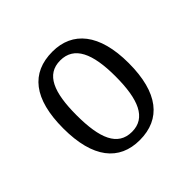

<svg xmlns="http://www.w3.org/2000/svg" viewBox="-101 -811 523 523"><g transform="rotate(-45 160.5 -549.5)"><path d="M160 -380C241 -380 287 -436 287 -550C287 -663 239 -719 162 -719C80 -719 35 -664 35 -550C35 -436 81 -380 160 -380ZM161 -411C106 -411 86 -461 86 -550C86 -638 106 -687 160 -687C214 -687 236 -638 236 -550C236 -461 215 -411 161 -411Z"/></g></svg>

Font: Noto Serif Sinhala Condensed Light
Style: Regular
Weight: 300
Width: 3
Designer: Jelle Bosma - Monotype Design Team
Foundry: Monotype Imaging Inc.
Version: Version 2.007